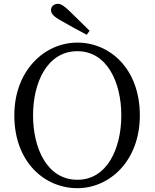

<svg xmlns="http://www.w3.org/2000/svg" viewBox="-20 -969 809 1005"><path d="M449 -808C415 -842 380 -876 346 -909C315 -939 299 -949 283 -949C263 -949 247 -936 247 -916C247 -898 261 -882 301 -860C343 -836 388 -811 434 -787ZM153 -365C153 -537 227 -701 385 -701C541 -701 615 -537 615 -365C615 -192 541 -28 385 -28C227 -28 153 -192 153 -365ZM385 -746C214 -746 55 -601 55 -365C55 -121 213 16 385 16C555 16 712 -128 712 -365C712 -609 555 -746 385 -746Z"/></svg>

Font: Noto Serif CJK JP
Style: Regular
Weight: 400
Designer: Ryoko NISHIZUKA 西塚涼子 (kana & ideographs); Frank Grießhammer (Latin, Greek & Cyrillic); Wenlong ZHANG 张文龙 (bopomofo); San
Foundry: Adobe Systems Incorporated
Version: Version 1.000;PS 1;hotconv 16.6.53;makeotf.lib2.5.65590